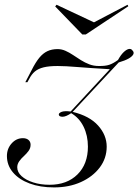

<svg xmlns="http://www.w3.org/2000/svg" viewBox="-20 -793 594 824"><path d="M212.1 11.3Q152.4 11.3 106.9 -5.6Q61.3 -22.6 35.5 -53.2Q9.7 -83.9 9.7 -123.4Q9.7 -154.8 29.8 -177.4Q50 -200 78.2 -200Q93.5 -200 102.4 -192.3Q111.3 -184.7 111.3 -171.8Q111.3 -157.3 102.8 -145.6Q94.4 -133.9 82.7 -123.4Q71 -112.9 62.5 -100.8Q54 -88.7 54 -75Q54 -54 72.6 -37.1Q91.1 -20.2 122.6 -10.1Q154 0 192.7 0Q267.7 0 312.5 -44.4Q357.3 -88.7 357.3 -163.7Q357.3 -211.3 338.7 -249.2Q320.2 -287.1 285.5 -307.3Q262.9 -291.9 248.4 -291.9Q241.1 -291.9 236.7 -294.4Q232.3 -296.8 232.3 -301.6Q232.3 -308.1 244.4 -312.9Q256.5 -317.7 283.1 -314.5L450.8 -495.2V-496Q367.7 -500.8 314.1 -505.2Q260.5 -509.7 227.4 -509.7Q190.3 -509.7 167.3 -504Q144.4 -498.4 129.8 -486.3Q115.3 -474.2 104.8 -453.2L97.6 -440.3H88.7L116.1 -492.7Q132.3 -525 148.4 -544.8Q164.5 -564.5 183.5 -573.4Q202.4 -582.3 227.4 -582.3Q244.4 -582.3 260.9 -575Q277.4 -567.7 293.5 -556.9Q309.7 -546 327 -535.1Q344.4 -524.2 363.3 -516.9Q382.3 -509.7 404.8 -509.7Q419.4 -509.7 429.8 -510.9Q440.3 -512.1 448.8 -514.9Q457.3 -517.7 466.1 -522.6Q475 -527.4 486.3 -535.5Q498.4 -557.3 510.5 -569Q522.6 -580.6 532.7 -582.7Q542.7 -584.7 548.4 -576.6Q556.5 -568.5 552 -559.7Q547.6 -550.8 532.3 -541.9Q516.9 -533.1 489.5 -525L291.9 -312.9Q364.5 -295.2 401.2 -254Q437.9 -212.9 437.9 -163.7Q437.9 -113.7 408.1 -74.2Q378.2 -34.7 327.4 -11.7Q276.6 11.3 212.1 11.3ZM527.4 -772.6 530.6 -766.1 348.4 -645.2H333.1L216.9 -765.3L222.6 -772.6L394.4 -691.9H373.4Z"/></svg>

Font: Playfair 144pt Light
Style: Italic
Weight: 300
Italic angle: -15.6°
Designer: Claus Eggers Sørensen
Foundry: Claus Eggers Sørensen
Version: Version 2.001;gftools[0.9.30]